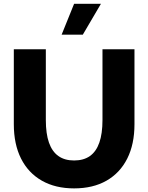

<svg xmlns="http://www.w3.org/2000/svg" viewBox="-20 -997 796 1031"><path d="M702.1 -732.4V-330.1Q702.1 -222.7 663.3 -145.5Q624.5 -68.4 552 -26.9Q479.5 14.6 377.9 14.6Q277.3 14.6 204.6 -26.9Q131.8 -68.4 93 -145.5Q54.2 -222.7 54.2 -330.1V-732.4H226.1V-352.5Q226.1 -279.3 242.9 -231.2Q259.8 -183.1 293.5 -159.2Q327.1 -135.3 377.9 -135.3Q429.2 -135.3 462.9 -159.2Q496.6 -183.1 513.4 -231.2Q530.3 -279.3 530.3 -352.5V-732.4ZM424.8 -811H311L377.9 -976.6H522Z"/></svg>

Font: Kumbh Sans ExtraBold
Style: Regular
Weight: 800
Version: Version 1.005